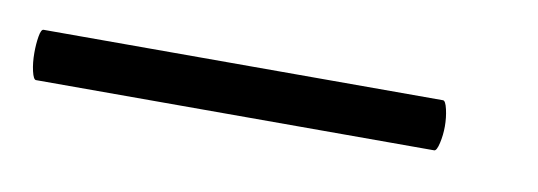

<svg xmlns="http://www.w3.org/2000/svg" viewBox="-36 -19 423 151"><g transform="rotate(10 175.5 56.0)"><path d="M-12 55Q-12 48 -11 42Q-10 36 -8 36H311Q313 36 314.5 42.5Q316 49 316 56Q316 63 314.5 69.5Q313 76 311 76H-7Q-9 76 -10.5 69.5Q-12 63 -12 55Z"/></g></svg>

Font: Cormorant Garamond
Style: Italic
Weight: 400
Italic angle: -10°
Designer: Christian Thalmann (Catharsis Fonts)
Foundry: Catharsis Fonts
Version: Version 4.000